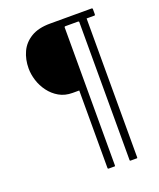

<svg xmlns="http://www.w3.org/2000/svg" viewBox="-140 -759 766 925"><g transform="rotate(-20 243.5 -296.5)"><path d="M251 -322Q242 -322 234 -322Q226 -322 217 -322Q178 -322 148.5 -339Q119 -356 98.5 -383.5Q78 -411 68 -443Q58 -475 58 -505Q58 -551 75.5 -589Q93 -627 131 -650Q169 -673 229 -673Q283 -673 335.5 -673Q388 -673 442 -673Q445 -673 446 -671.5Q447 -670 447 -668V-641Q447 -639 446 -637.5Q445 -636 443 -636Q433 -636 423 -636Q413 -636 403 -636Q403 -558 403 -466.5Q403 -375 403 -280.5Q403 -186 403 -95Q403 -4 403 75Q403 78 402.5 79Q402 80 400 80H369Q366 80 365 79Q364 78 364 75Q364 -3 364 -94Q364 -185 364 -278.5Q364 -372 364 -463Q364 -554 364 -632Q364 -636 358 -636Q343 -636 327 -636Q311 -636 294 -636Q289 -636 289 -631V75Q289 78 288.5 79Q288 80 286 80H255Q254 80 252.5 79Q251 78 251 75Z"/></g></svg>

Font: Glory Thin ExtraLight
Style: Regular
Weight: 250
Version: Version 1.011